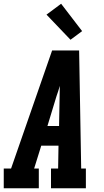

<svg xmlns="http://www.w3.org/2000/svg" viewBox="-35 -1004 555 1024"><path d="M-15 0V-105H24L243 -735H387L398 -105H423V0H237V-105H275L277 -227H185L147 -105H172V0ZM280 -332 283 -490Q283 -504 283.5 -518Q284 -532 284 -546Q280 -532 275.5 -518Q271 -504 266 -490L218 -332ZM341 -792 213 -926 291 -984 403 -838Z"/></svg>

Font: Iosevka Slab Extrabold
Style: Italic
Weight: 800
Italic angle: -9°
Monospace: yes
Designer: Belleve Invis
Foundry: Belleve Invis
Version: Version 11.1.0; ttfautohint (v1.8.3)